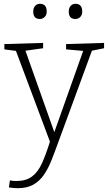

<svg xmlns="http://www.w3.org/2000/svg" viewBox="-20 -754 572 1011"><path d="M27 233 32 196Q42 198 50.5 198.5Q59 199 67 199Q117 199 148.5 175.5Q180 152 201 105.5Q222 59 243 -8L64 -486L3 -494V-522L207 -528V-500L114 -487L266 -58L418 -486L328 -494V-522L528 -528V-500L464 -487L284 3Q267 50 250 92.5Q233 135 210.5 167.5Q188 200 155 218.5Q122 237 73 237Q54 237 27 233ZM377 -654Q342 -654 342 -693Q342 -712 352 -723Q362 -734 377 -734Q413 -734 413 -693Q413 -675 402.5 -664.5Q392 -654 377 -654ZM190 -654Q155 -654 155 -693Q155 -712 165 -723Q175 -734 190 -734Q226 -734 226 -693Q226 -675 215 -664.5Q204 -654 190 -654Z"/></svg>

Font: Bitter Light
Style: Regular
Weight: 300
Designer: Sol Matas, and Bitter project Authors
Foundry: Sol Matas
Version: Version 2.001